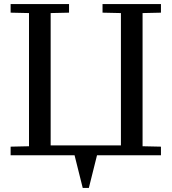

<svg xmlns="http://www.w3.org/2000/svg" viewBox="-20 -760 840 940"><path d="M318 -698 228 -696V-48H572V-696L482 -698V-740H768V-698L678 -696V-44L768 -42V0H455L415 160H385L345 0H32V-42L122 -44V-696L32 -698V-740H318Z"/></svg>

Font: Minipax
Style: Regular
Weight: 400
Designer: Raphaël Ronot, Igor Stepanchenko (Cyrillic)
Foundry: steppetype
Version: Version 1.002